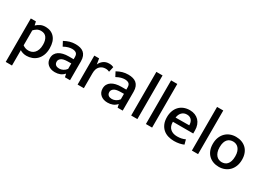

<svg xmlns="http://www.w3.org/2000/svg" viewBox="-16 -1595 3710 2709"><g transform="rotate(30 1839.0 -240.5)"><path d="M270 10Q240 10 212 2Q184 -6 164 -20V230H62V-478H145L158 -419Q186 -445 221 -462.5Q256 -480 302 -480Q396 -480 450 -419Q504 -358 504 -246Q504 -181 484.5 -132.5Q465 -84 432.5 -52.5Q400 -21 357.5 -5.5Q315 10 270 10ZM277 -399Q239 -399 209.5 -380.5Q180 -362 164 -342V-99Q205 -68 257 -68Q283 -68 308 -77Q333 -86 353 -107Q373 -128 385 -161.5Q397 -195 397 -243Q397 -314 367.5 -356.5Q338 -399 277 -399Z M612 -430Q658 -455 700.5 -467.5Q743 -480 795 -480Q835 -480 868.5 -471Q902 -462 926 -442Q950 -422 963.5 -388.5Q977 -355 977 -307V0H894L883 -51H880Q852 -19 815 -4.5Q778 10 733 10Q662 10 618.5 -28Q575 -66 575 -129Q575 -168 591 -196.5Q607 -225 636 -244Q665 -263 705 -272.5Q745 -282 793 -282H873V-318Q873 -363 849 -380.5Q825 -398 783 -398Q757 -398 724.5 -389.5Q692 -381 650 -358ZM874 -214 811 -213Q740 -211 711 -188Q682 -165 682 -134Q682 -114 688.5 -101Q695 -88 706 -80Q717 -72 731.5 -68.5Q746 -65 761 -65Q792 -65 822.5 -80.5Q853 -96 874 -125Z M1100 0V-472H1178L1193 -381Q1210 -423 1248 -451.5Q1286 -480 1340 -480Q1364 -480 1381.5 -476Q1399 -472 1413 -465L1394 -379Q1382 -385 1366.5 -389Q1351 -393 1331 -393Q1276 -393 1239 -355.5Q1202 -318 1202 -242V0Z M1470 -430Q1516 -455 1558.5 -467.5Q1601 -480 1653 -480Q1693 -480 1726.5 -471Q1760 -462 1784 -442Q1808 -422 1821.5 -388.5Q1835 -355 1835 -307V0H1752L1741 -51H1738Q1710 -19 1673 -4.5Q1636 10 1591 10Q1520 10 1476.5 -28Q1433 -66 1433 -129Q1433 -168 1449 -196.5Q1465 -225 1494 -244Q1523 -263 1563 -272.5Q1603 -282 1651 -282H1731V-318Q1731 -363 1707 -380.5Q1683 -398 1641 -398Q1615 -398 1582.5 -389.5Q1550 -381 1508 -358ZM1732 -214 1669 -213Q1598 -211 1569 -188Q1540 -165 1540 -134Q1540 -114 1546.5 -101Q1553 -88 1564 -80Q1575 -72 1589.5 -68.5Q1604 -65 1619 -65Q1650 -65 1680.5 -80.5Q1711 -96 1732 -125Z M1973 0V-711H2074V0Z M2213 0V-711H2314V0Z M2858 -218H2527V-214Q2527 -142 2569 -105Q2611 -68 2680 -68Q2718 -68 2748.5 -74.5Q2779 -81 2810 -95L2830 -20Q2801 -7 2761 1.5Q2721 10 2673 10Q2622 10 2576 -4Q2530 -18 2495.5 -48Q2461 -78 2441 -124Q2421 -170 2421 -234Q2421 -289 2437.5 -334.5Q2454 -380 2484.5 -412.5Q2515 -445 2558.5 -462.5Q2602 -480 2655 -480Q2701 -480 2738.5 -465Q2776 -450 2802.5 -422.5Q2829 -395 2843.5 -355.5Q2858 -316 2858 -268ZM2752 -290Q2752 -314 2746 -335Q2740 -356 2728 -371.5Q2716 -387 2696.5 -396.5Q2677 -406 2650 -406Q2600 -406 2568.5 -374Q2537 -342 2530 -288Z M2962 0V-711H3063V0Z M3640 -241Q3640 -182 3621.5 -135Q3603 -88 3571 -56Q3539 -24 3496 -7Q3453 10 3403 10Q3353 10 3310.5 -6Q3268 -22 3236.5 -52.5Q3205 -83 3187.5 -128Q3170 -173 3170 -231Q3170 -291 3188.5 -337Q3207 -383 3239 -415Q3271 -447 3314 -463.5Q3357 -480 3407 -480Q3457 -480 3499.5 -464.5Q3542 -449 3573.5 -419Q3605 -389 3622.5 -344Q3640 -299 3640 -241ZM3533 -236Q3533 -281 3522 -312.5Q3511 -344 3493 -364Q3475 -384 3452 -393Q3429 -402 3404 -402Q3380 -402 3357 -394Q3334 -386 3316 -367Q3298 -348 3287.5 -316Q3277 -284 3277 -236Q3277 -192 3288 -160Q3299 -128 3317 -107.5Q3335 -87 3358.5 -77.5Q3382 -68 3406 -68Q3430 -68 3453 -76Q3476 -84 3494 -103.5Q3512 -123 3522.5 -155.5Q3533 -188 3533 -236Z"/></g></svg>

Font: Mukta Malar Medium
Style: Regular
Weight: 500
Designer: Aadarsh Rajan, Girish Dalvi, Yashodeep Gholap
Foundry: Ek Type
Version: Version 2.538;PS 1.000;hotconv 16.6.51;makeotf.lib2.5.65220;